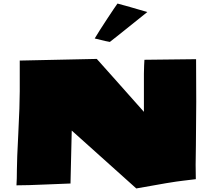

<svg xmlns="http://www.w3.org/2000/svg" viewBox="-20 -1040 1196 1082"><path d="M810.1 -972.2Q600.6 -803.7 599.1 -803.7Q592.3 -803.7 513.7 -823.2Q539.1 -865.7 583.5 -933.1Q627.9 -1000.5 642.1 -1020Q701.2 -1004.4 810.1 -972.2ZM91.3 -698.7 525.4 -708Q530.8 -701.7 621.6 -600.3Q712.4 -499 791 -409.7V-624.5Q792 -679.7 793.9 -703.1L1085 -706.5L1085.9 -467.8Q1085.9 -379.4 1084 -222.2L1082.5 -111.3L1083.5 -30.3Q1073.2 -28.3 1012 -21.7Q950.7 -15.1 748 22L384.3 -304.2Q377.4 -37.1 377.4 -11.2V-5.9Q352.5 -5.4 242.4 -0.5Q132.3 4.4 72.8 4.4Q75.2 -31.2 75.2 -83.7Q75.2 -136.2 83.3 -291.7Q91.3 -447.3 91.3 -525.9Z"/></svg>

Font: Seymour One
Style: Book
Weight: 400
Designer: vernon adams
Foundry: vernon adams
Version: Version 1.000; ttfautohint (v0.93) -l 8 -r 50 -G 200 -x 0 -w